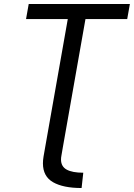

<svg xmlns="http://www.w3.org/2000/svg" viewBox="-20 -745 674 966"><path d="M321 -649H111L124.5 -725H633.5L620 -649H410L295.5 0L289 38Q287 47.5 287 57.5Q287 92.5 315.2 108.2Q343.5 124 399 124L390.5 201Q298 201 247 171.8Q196 142.5 196 77Q196 61 199 43L206.5 0Z"/></svg>

Font: JuliaMono
Style: Italic
Weight: 400
Italic angle: -9°
Monospace: yes
Designer: cormullion
Foundry: corm
Version: Version 0.057; ttfautohint (v1.8.4)